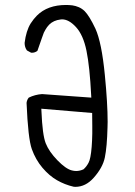

<svg xmlns="http://www.w3.org/2000/svg" viewBox="-20 -766 540 769"><path d="M285.2 -81.1Q276.4 -81.1 267.6 -83.5Q243.7 -89.4 210 -124Q176.3 -158.7 163.1 -192.1Q149.9 -225.6 146 -320.8L145.5 -330.6L349.1 -313.5Q349.6 -278.8 349.6 -261.7Q349.6 -244.6 349.6 -231Q349.1 -201.7 347.2 -178.2Q343.3 -129.4 334.5 -113.8Q326.2 -98.1 314.5 -87.9Q299.8 -81.1 285.2 -81.1ZM281.7 -17.6Q322.8 -17.6 355 -53.7Q391.6 -94.7 399.9 -135.3Q408.7 -177.7 410.6 -255.9Q411.1 -266.6 411.1 -277.8Q411.1 -352.1 399.9 -465.8Q387.2 -596.2 362.3 -650.9Q337.9 -702.6 318.8 -721.7Q308.1 -731.9 295.4 -737.3Q282.7 -742.7 269.5 -744.6Q255.4 -746.1 244.6 -746.1Q170.4 -746.1 127.9 -703.6Q114.7 -690.4 103 -672.4Q84.5 -642.6 78.6 -594.2Q78.6 -576.7 87.9 -564L104 -555.2Q105.5 -554.7 106.9 -554.7Q120.6 -554.7 129.9 -562.5Q142.6 -598.1 147.7 -613.5Q152.8 -628.9 155.5 -635Q158.2 -641.1 161.6 -646.5Q168.5 -658.7 177.2 -667.5Q194.3 -684.6 222.7 -688Q225.6 -688.5 228.5 -688.5Q255.9 -688.5 284.2 -657.7Q313.5 -626 326.4 -562.5Q339.4 -499 345.2 -384.3L345.7 -375L148.4 -389.2Q120.1 -387.2 95.2 -375Q87.9 -366.2 86.4 -354Q92.3 -211.4 107.4 -168.9Q122.6 -126.5 149.9 -94.2Q177.2 -62 208.3 -44.2Q239.3 -26.4 274.9 -18.1Q278.3 -17.6 281.7 -17.6Z"/></svg>

Font: NaikaiFont
Style: Light
Weight: 300
Version: Version 1.89